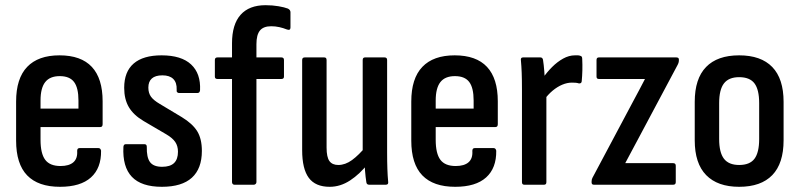

<svg xmlns="http://www.w3.org/2000/svg" viewBox="-20 -711 3079 739"><path d="M211 8Q127 8 84.5 -36Q42 -80 42 -170V-320Q42 -409 84.5 -453.5Q127 -498 209 -498Q292 -498 333.5 -453.5Q375 -409 375 -321V-233Q375 -222 366 -222H136V-173Q136 -120 154 -96Q172 -72 213 -72Q246 -72 262.5 -86.5Q279 -101 277 -130Q277 -141 286 -141H359Q367 -141 369 -131Q370 -64 330 -28Q290 8 211 8ZM136 -293H282V-324Q282 -373 265 -395.5Q248 -418 210 -418Q172 -418 154 -395Q136 -372 136 -324Z M603 8Q524 8 487.5 -30.5Q451 -69 455 -146Q456 -156 464 -156H536Q545 -156 545 -146Q544 -105 557.5 -87Q571 -69 604 -69Q635 -69 650 -83.5Q665 -98 665 -127Q665 -149 654.5 -164.5Q644 -180 620 -194L533 -245Q494 -268 476 -298.5Q458 -329 458 -373Q458 -435 494.5 -466.5Q531 -498 602 -498Q678 -498 715.5 -463Q753 -428 750 -364Q749 -353 740 -353H669Q665 -353 662 -356Q659 -359 660 -366Q661 -393 647 -407Q633 -421 605 -421Q578 -421 564.5 -409Q551 -397 551 -374Q551 -353 561 -339Q571 -325 595 -311L680 -260Q721 -235 739 -206Q757 -177 757 -130Q757 -62 718.5 -27Q680 8 603 8Z M882 0Q878 0 875.5 -3Q873 -6 873 -10V-407H817Q807 -407 807 -416V-480Q807 -490 817 -490H873V-544Q873 -617 906 -654Q939 -691 1002 -691Q1029 -691 1052 -687Q1075 -683 1088 -678Q1098 -673 1098 -664V-605Q1098 -592 1083 -598Q1071 -603 1055.5 -606.5Q1040 -610 1024 -610Q994 -610 980.5 -593.5Q967 -577 967 -541V-490H1063Q1073 -490 1073 -480V-416Q1073 -407 1063 -407H967V-10Q967 -6 964 -3Q961 0 957 0Z M1249 8Q1194 8 1168.5 -26.5Q1143 -61 1143 -133V-480Q1143 -490 1153 -490H1228Q1237 -490 1237 -480V-143Q1237 -106 1248 -91Q1259 -76 1282 -76Q1309 -76 1335 -95Q1361 -114 1390 -149L1397 -82Q1365 -41 1327.5 -16.5Q1290 8 1249 8ZM1401 0Q1391 0 1390 -10Q1387 -29 1385 -54Q1383 -79 1383 -96L1376 -122V-480Q1376 -490 1385 -490H1460Q1470 -490 1470 -480V-124Q1470 -88 1471 -60.5Q1472 -33 1474 -12Q1476 0 1465 0Z M1732 8Q1648 8 1605.5 -36Q1563 -80 1563 -170V-320Q1563 -409 1605.5 -453.5Q1648 -498 1730 -498Q1813 -498 1854.5 -453.5Q1896 -409 1896 -321V-233Q1896 -222 1887 -222H1657V-173Q1657 -120 1675 -96Q1693 -72 1734 -72Q1767 -72 1783.5 -86.5Q1800 -101 1798 -130Q1798 -141 1807 -141H1880Q1888 -141 1890 -131Q1891 -64 1851 -28Q1811 8 1732 8ZM1657 -293H1803V-324Q1803 -373 1786 -395.5Q1769 -418 1731 -418Q1693 -418 1675 -395Q1657 -372 1657 -324Z M1998 0Q1989 0 1989 -10V-367Q1989 -404 1988 -430.5Q1987 -457 1985 -478Q1983 -490 1993 -490H2060Q2068 -490 2070 -481Q2073 -462 2075 -436Q2077 -410 2077 -392L2083 -363V-10Q2083 0 2074 0ZM2074 -326 2070 -411Q2085 -433 2105 -453Q2125 -473 2147.5 -485.5Q2170 -498 2193 -498Q2200 -498 2204.5 -498Q2209 -498 2214 -496Q2218 -495 2219.5 -492Q2221 -489 2221 -483Q2222 -462 2221.5 -440.5Q2221 -419 2219 -398Q2218 -389 2208 -390Q2202 -392 2195.5 -392.5Q2189 -393 2181 -393Q2163 -393 2144 -385Q2125 -377 2107 -362Q2089 -347 2074 -326Z M2266 0Q2257 0 2257 -9V-12Q2257 -20 2260 -26L2417 -321Q2429 -343 2440 -364Q2451 -385 2462 -406V-407Q2442 -407 2423 -407Q2404 -407 2384 -407H2285Q2276 -407 2276 -416V-480Q2276 -490 2285 -490H2583Q2593 -490 2593 -482V-479Q2593 -470 2588 -461L2434 -172Q2423 -151 2411 -129Q2399 -107 2387 -84V-83Q2408 -83 2424.5 -83Q2441 -83 2461 -83H2571Q2581 -83 2581 -73V-10Q2581 0 2571 0Z M2825 8Q2742 8 2698 -37Q2654 -82 2654 -171V-319Q2654 -408 2697.5 -453Q2741 -498 2825 -498Q2909 -498 2952.5 -453Q2996 -408 2996 -319V-171Q2996 -82 2952.5 -37Q2909 8 2825 8ZM2825 -76Q2866 -76 2884 -100Q2902 -124 2902 -176V-314Q2902 -366 2884 -390Q2866 -414 2825 -414Q2785 -414 2766.5 -390Q2748 -366 2748 -314V-176Q2748 -124 2766.5 -100Q2785 -76 2825 -76Z"/></svg>

Font: Sofia Sans Condensed SemiBold
Style: Regular
Weight: 600
Designer: Botio Nikoltchev, Ani Petrova
Foundry: lettersoup
Version: Version 4.101